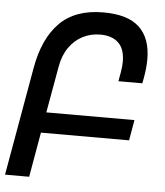

<svg xmlns="http://www.w3.org/2000/svg" viewBox="-60 -781 713 828"><g transform="rotate(5 296.0 -367.0)"><path d="M354.5 -734Q460.5 -734 510.5 -687Q560.5 -640 560.5 -549Q560.5 -512.5 553 -470.5L548 -444H444.5L451.5 -483Q456 -508.5 456 -529.5Q456 -584.5 428 -611Q400 -637.5 350 -637.5Q308.5 -637.5 273.8 -619.8Q239 -602 215 -567.8Q191 -533.5 182.5 -485L146.5 -283H528L512.5 -194H131L97 0H-7.5L75 -467.5Q97.5 -597 165 -665.5Q232.5 -734 354.5 -734Z"/></g></svg>

Font: JuliaMono Medium
Style: Italic
Weight: 500
Italic angle: -9°
Monospace: yes
Designer: cormullion
Foundry: corm
Version: Version 0.054; ttfautohint (v1.8.4)